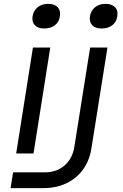

<svg xmlns="http://www.w3.org/2000/svg" viewBox="-20 -797 640 997"><path d="M210 -649Q177 -649 161 -666Q145 -683 149 -712Q154 -742 175.5 -759.5Q197 -777 230 -777Q263 -777 279.5 -759.5Q296 -742 291 -712Q287 -683 265 -666Q243 -649 210 -649ZM508 -649Q475 -649 459 -666Q443 -683 447 -712Q452 -742 473.5 -759.5Q495 -777 528 -777Q561 -777 577.5 -759.5Q594 -742 589 -712Q585 -683 563 -666Q541 -649 508 -649ZM35 180 48 98H212Q274 98 315 62.5Q356 27 366 -34L448 -550H538L455 -28Q440 69 372.5 124.5Q305 180 204 180ZM64 0 151 -550H241L154 0Z"/></svg>

Font: JetBrains Mono NL
Style: Italic
Weight: 400
Italic angle: -9°
Monospace: yes
Designer: Philipp Nurullin, Konstantin Bulenkov
Foundry: JetBrains
Version: Version 2.305; ttfautohint (v1.8.4.7-5d5b)